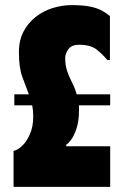

<svg xmlns="http://www.w3.org/2000/svg" viewBox="-20 -731 474 751"><path d="M36 -362V-319H106Q108 -309 109 -298Q110 -287 110 -275Q110 -235 96.5 -205Q83 -175 65 -159Q47 -143 33 -141V0H411V-159H239V-165Q244 -167 256 -181.5Q268 -196 278.5 -226Q289 -256 289 -301Q289 -306 289 -310.5Q289 -315 289 -319H411V-362H280Q273 -387 262 -408Q251 -429 243 -452Q235 -475 235 -505Q235 -521 247.5 -538.5Q260 -556 289 -556Q335 -556 359 -536.5Q383 -517 400 -496H410V-668Q397 -679 379.5 -689Q362 -699 333.5 -705Q305 -711 260 -711Q224 -711 187.5 -700Q151 -689 121 -666Q91 -643 72.5 -608.5Q54 -574 54 -527Q54 -467 67 -431Q80 -395 93 -362Z"/></svg>

Font: Phudu ExtraBold
Style: Regular
Weight: 800
Version: Version 1.005;gftools[0.9.23]